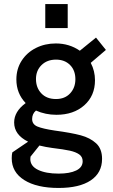

<svg xmlns="http://www.w3.org/2000/svg" viewBox="-20 -717 557 950"><path d="M38 66Q38 48 41 37L119 -16Q50 -50 50 -111Q50 -165 107 -207Q61 -255 61 -324Q61 -376 87 -416.5Q113 -457 157.5 -479.5Q202 -502 256 -502Q323 -502 375 -466L455 -531L504 -470L429 -406Q450 -366 450 -320Q450 -243 397 -196Q344 -149 259 -149Q205 -149 158 -170Q139 -154 139 -128Q139 -102 165 -91Q191 -80 251 -71Q333 -60 379.5 -47.5Q426 -35 455.5 -8Q485 19 485 69Q485 138 429 175.5Q373 213 270 213Q162 213 100 174Q38 135 38 66ZM353 -325Q353 -369 326.5 -395.5Q300 -422 257 -422Q213 -422 185.5 -395Q158 -368 158 -326Q158 -283 184.5 -255Q211 -227 257 -227Q301 -227 327 -255Q353 -283 353 -325ZM270 142Q325 142 357 126.5Q389 111 389 81Q389 59 372 47Q355 35 325.5 28.5Q296 22 238 15Q207 11 175 3L131 58Q131 64 130 70Q130 105 168.5 123.5Q207 142 270 142ZM204 -697H315V-578H204Z"/></svg>

Font: Hanken Grotesk Medium
Style: Regular
Weight: 500
Designer: Alfredo Marco Pradil
Foundry: Hanken Design Co.
Version: Version 3.014